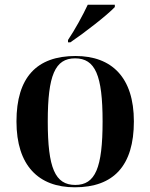

<svg xmlns="http://www.w3.org/2000/svg" viewBox="-20 -786 639 816"><path d="M269 -616V-606H279C338 -646 435 -721 468 -756V-766H353C332 -721 298 -659 269 -616ZM298 10C463 10 549 -82 549 -270C549 -457 455 -548 301 -548C136 -548 50 -457 50 -270C50 -82 144 10 298 10ZM300 0C214 0 183 -72 183 -270C183 -466 214 -538 299 -538C385 -538 416 -466 416 -270C416 -72 385 0 300 0Z"/></svg>

Font: Noto Serif Display SemiBold
Style: Regular
Weight: 600
Designer: Monotype Design Team
Foundry: Monotype Imaging Inc.
Version: Version 2.009